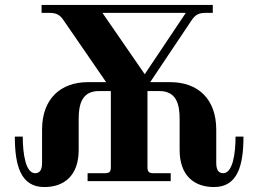

<svg xmlns="http://www.w3.org/2000/svg" viewBox="-20 -732 1024 776"><path d="M40 -180C40 -64 63 24 159 24C241 24 298 -24 298 -126V-251C298 -309 310 -364 380 -364H428V-56C428 -38 422 -32 404 -32H334V0H670V-32H600C582 -32 576 -38 576 -56V-364H624C694 -364 706 -309 706 -251V-126C706 -24 763 24 845 24C941 24 964 -64 964 -180H932C932 -109 920 -32 882 -32C864 -32 854 -44 854 -74V-208C854 -333 779 -400 668 -400H587L751 -645C766 -668 778 -680 810 -680H840V-712H148V-680H178C211 -680 223 -671 239 -647L409 -400H336C225 -400 150 -333 150 -208V-74C150 -44 140 -32 122 -32C84 -32 72 -109 72 -180ZM394 -680H731L565 -432Z"/></svg>

Font: Old Standard
Style: Bold
Weight: 700
Designer: Alexey Kryukov <alexios@thessalonica.org.ru>
Version: Version 2.0.2